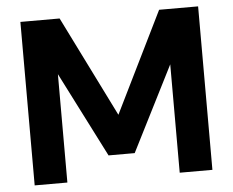

<svg xmlns="http://www.w3.org/2000/svg" viewBox="-50 -759 994 819"><g transform="rotate(-5 446.5 -350.0)"><path d="M66 0V-700H234L448 -269L660 -700H827V0H687V-464L503 -100H391L206 -464V0Z"/></g></svg>

Font: DM Sans 24pt ExtraBold
Style: Regular
Weight: 800
Designer: Colophon Foundry, Jonny Pinhorn
Foundry: Colophon Foundry
Version: Version 4.004;gftools[0.9.30]